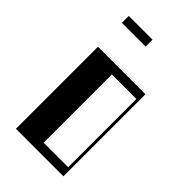

<svg xmlns="http://www.w3.org/2000/svg" viewBox="-237 -864 943 943"><g transform="rotate(45 235.0 -392.0)"><path d="M70 -570H400V0H70ZM385 -48V-522H214.5V-48ZM70 -784H235V-736H70Z"/></g></svg>

Font: Facade Sud
Style: Regular
Weight: 100
Designer: Éléonore Fines
Foundry: Velvetyne Type Foundry
Version: Version 1.001;Glyphs 3.2 (3202)